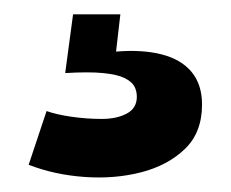

<svg xmlns="http://www.w3.org/2000/svg" viewBox="-20 -28 322 268"><path d="M20 202 45 127Q59 132 80 135Q101 138 122 138Q143 138 157 130.5Q171 123 171 107Q171 99 167.5 92.5Q164 86 154 81Q144 76 124 74Q104 72 71 74L82 -8H148L142 44Q179 41 206 48Q233 55 247.5 72.5Q262 90 262 118Q262 157 238 180Q214 203 177 212.5Q140 222 98 219Q56 216 20 202Z"/></svg>

Font: Bricolage Grotesque 36pt SemiCondensed
Style: Bold
Weight: 700
Width: 4
Designer: Mathieu Triay
Foundry: Atelier Triay
Version: Version 1.001;gftools[0.9.33.dev8+g029e19f]